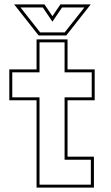

<svg xmlns="http://www.w3.org/2000/svg" viewBox="-20 -857 508 877"><path d="M147 0V-399H22.5V-540H147V-677H288.5V-540H412.5V-399H288.5V-141.5H409V0ZM160.5 -13.5H395V-127.5H275V-412.5H399V-526.5H275V-663.5H160.5V-526.5H36V-412.5H160.5ZM156.5 -695 44.5 -837H183L219.5 -783L256 -837H394.5L282.5 -695ZM163.5 -709H275.5L365.5 -823H263.5L219.5 -758L175.5 -823H73.5Z"/></svg>

Font: Tourney Thin
Style: Regular
Weight: 100
Designer: Tyler Finck
Foundry: Etcetera Type Co
Version: Version 1.015